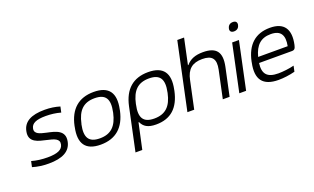

<svg xmlns="http://www.w3.org/2000/svg" viewBox="-93 -1211 3126 1912"><g transform="rotate(-20 1470.5 -255.0)"><path d="M287 -219C364 -202 420 -187 407 -128C396 -77 345 -53 239 -53C181 -53 122 -60 71 -75L58 -15C110 1 167 9 229 9C374 9 459 -35 479 -131C504 -249 400 -269 312 -288C251 -302 187 -315 200 -374C210 -423 257 -447 360 -447C415 -447 469 -440 518 -426L531 -486C482 -501 429 -509 371 -509C227 -509 147 -465 128 -371C103 -254 209 -237 287 -219Z M597 -256 595 -244C560 -78 620 9 780 9C941 9 1038 -78 1074 -244L1076 -256C1111 -422 1051 -509 890 -509C730 -509 632 -422 597 -256ZM667 -247 669 -253C697 -385 760 -447 877 -447C995 -447 1032 -385 1004 -253L1003 -247C974 -115 911 -53 794 -53C676 -53 639 -115 667 -247Z M1651 -244 1653 -256C1688 -422 1628 -509 1467 -509C1307 -509 1210 -422 1174 -256L1077 200H1149L1208 -72H1213C1237 -20 1279 9 1367 9C1523 9 1615 -76 1651 -244ZM1245 -247 1246 -253C1274 -385 1336 -447 1454 -447C1571 -447 1609 -385 1581 -253L1580 -247C1552 -115 1488 -53 1370 -53C1253 -53 1216 -115 1245 -247Z M1851 -710 1700 0H1772L1834 -291C1856 -400 1913 -447 2018 -447C2123 -447 2160 -400 2137 -291L2075 0H2147L2210 -295C2241 -443 2190 -509 2048 -509C1966 -509 1910 -486 1870 -438H1865L1923 -710Z M2356 -500 2250 0H2322L2428 -500ZM2373 -642C2367 -615 2381 -597 2412 -597C2444 -597 2464 -614 2470 -642L2471 -644C2476 -672 2463 -689 2432 -689C2400 -689 2380 -672 2374 -644Z M2931 -265C2965 -422 2908 -509 2758 -509C2603 -509 2508 -422 2473 -256L2471 -244C2436 -77 2497 9 2665 9C2718 9 2781 1 2839 -14L2852 -74C2803 -61 2732 -53 2684 -53C2567 -53 2522 -104 2538 -216H2886C2914 -216 2923 -229 2931 -265ZM2550 -276C2580 -392 2640 -447 2744 -447C2850 -447 2885 -388 2863 -276Z"/></g></svg>

Font: LT Wave Text Light Italic
Style: Regular
Weight: 300
Designer: Daniel Lyons
Version: Version 2.5 (Glyphs App)